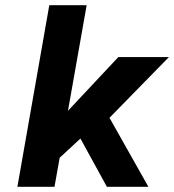

<svg xmlns="http://www.w3.org/2000/svg" viewBox="-20 -720 671 740"><path d="M436 -500H631L402 -266L552 0H392L290 -186L210 -112L190 0H47L170 -700H314L242 -293Z"/></svg>

Font: Overused Grotesk
Style: Bold Italic
Weight: 700
Italic angle: -10°
Version: Version 0.003